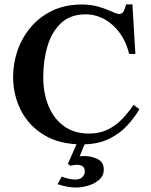

<svg xmlns="http://www.w3.org/2000/svg" viewBox="-20 -632 677 858"><path d="M576.7 -163.6 603 -144Q581.5 -106.9 548.1 -70.6Q514.6 -34.2 465.1 -10.5Q415.5 13.2 346.7 13.2Q245.6 13.2 177 -28.6Q108.4 -70.3 73.5 -138.9Q38.6 -207.5 38.6 -288.6Q38.6 -350.1 58.8 -407.7Q79.1 -465.3 118.4 -511.5Q157.7 -557.6 214.6 -584.7Q271.5 -611.8 345.2 -611.8Q386.2 -611.8 417.7 -602.8Q449.2 -593.8 471.9 -583.5Q494.6 -573.2 509.3 -569.3Q527.8 -569.3 533.4 -582.8Q539.1 -596.2 543.9 -612.3H571.8L585 -391.1H557.1Q537.1 -472.2 483.4 -520Q429.7 -567.9 362.3 -567.9Q294.4 -567.9 252.7 -528.6Q210.9 -489.3 192.1 -425.5Q173.3 -361.8 173.3 -288.1Q173.3 -213.9 197.5 -156.7Q221.7 -99.6 267.1 -67.4Q312.5 -35.2 377.4 -35.2Q425.3 -35.2 461.9 -53.2Q498.5 -71.3 526.4 -100.6Q554.2 -129.9 576.7 -163.6ZM443.8 126Q443.8 152.8 423.8 170.7Q403.8 188.5 374.8 197.3Q345.7 206.1 318.8 206.1Q282.2 206.1 237.3 190.9L255.9 157.2Q290.5 170.4 314.5 170.4Q336.4 170.4 347.7 159.9Q358.9 149.4 358.9 133.8Q358.9 117.2 348.6 110.8Q338.4 104.5 324.7 104.5Q316.4 104.5 309.3 105.7Q302.2 106.9 294.9 108.9L283.2 100.6L324.7 6.3H360.8L335.9 66.4Q339.8 65.9 346.9 65.7Q354 65.4 357.9 65.4Q388.2 65.4 416 78.9Q443.8 92.3 443.8 126Z"/></svg>

Font: Scheherazade New SemiBold
Style: Regular
Weight: 600
Designer: SIL International
Foundry: SIL International
Version: Version 4.000